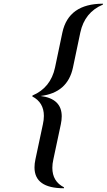

<svg xmlns="http://www.w3.org/2000/svg" viewBox="-20 -879 567 1019"><path d="M526.9 -859.4 525.9 -854.5Q429.2 -814 406.2 -706.1L367.2 -520.5Q338.9 -386.7 195.3 -369.6Q307.6 -355.5 307.6 -261.7Q307.6 -241.7 302.7 -218.8L263.2 -33.2Q257.8 -9.3 257.8 11.7Q257.8 84 319.8 115.2L318.8 120.1Q163.1 120.1 163.1 9.3Q163.1 -10.3 168 -33.2L207.5 -218.8Q212.9 -242.7 212.9 -263.7Q212.9 -335.4 151.4 -367.2L152.3 -372.1Q249 -413.1 272 -520.5L311 -706.1Q343.8 -859.4 526.9 -859.4Z"/></svg>

Font: Classica
Style: Book Oblique
Weight: 400
Italic angle: -12°
Designer: Wojciech Kalinowski "wmk69" (wmk69@o2.pl)
Foundry: Wojciech Kalinowski "wmk69" (wmk69@o2.pl)
Version: Version 2.1.1; 2021-05-14